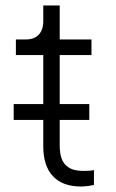

<svg xmlns="http://www.w3.org/2000/svg" viewBox="-20 -675 424 701"><path d="M276 6Q209 6 173.5 -31.5Q138 -69 138 -141V-474H38V-531H76Q105 -531 121.5 -548.5Q138 -566 138 -598V-655H198V-531H314V-474H198V-141Q198 -118 204.5 -97.5Q211 -77 230 -64Q249 -51 285 -51Q293 -51 304 -51.5Q315 -52 323 -54V0Q312 3 298 4.5Q284 6 276 6ZM30 -237V-295H306V-237Z"/></svg>

Font: Plus Jakarta Sans Light
Style: Regular
Weight: 300
Designer: Gumpita Rahayu
Foundry: Tokotype
Version: Version 2.006; ttfautohint (v1.8.4.7-5d5b)